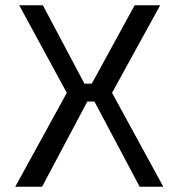

<svg xmlns="http://www.w3.org/2000/svg" viewBox="-20 -710 649 730"><path d="M601 0H511L339 -324H312L140 0H38L234 -357L53 -690H143L301 -392H329L492 -690H589L406 -357Z"/></svg>

Font: Taylor Sans
Style: Regular
Weight: 400
Italic angle: -8°
Designer: Natanael Gama
Version: Version 1.001 September 8, 2015